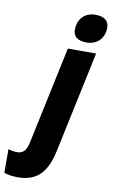

<svg xmlns="http://www.w3.org/2000/svg" viewBox="-234 -830 662 1124"><g transform="rotate(10 97.0 -268.0)"><path d="M215 -607C280 -607 320 -652 320 -713C320 -757 288 -776 240 -776C169 -776 135 -724 135 -670C135 -626 165 -607 215 -607ZM-44 240C82 240 130 163 155 45L282 -553H114L-9 27C-20 76 -38 96 -75 96C-88 96 -111 93 -126 87V228C-100 237 -71 240 -44 240Z"/></g></svg>

Font: Noto Sans Condensed Black
Style: Italic
Weight: 900
Width: 3
Italic angle: -12°
Designer: Monotype Design Team
Foundry: Monotype Imaging Inc.
Version: Version 2.013